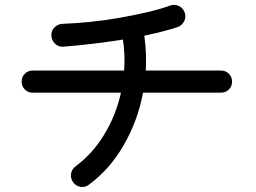

<svg xmlns="http://www.w3.org/2000/svg" viewBox="-20 -747 1040 781"><path d="M342 4Q327 16 308 13Q289 10 278 -5Q266 -21 269 -40Q272 -59 287 -70Q357 -122 404.5 -200.5Q452 -279 472 -370H113Q94 -370 81 -383Q68 -396 68 -415Q68 -434 81 -447Q94 -460 113 -460H485Q487 -491 486 -523Q485 -555 480 -586Q417 -576 353 -568.5Q289 -561 236 -557Q217 -556 203.5 -569.5Q190 -583 189 -602Q188 -622 201.5 -635.5Q215 -649 234 -650Q286 -652 346 -658Q406 -664 466 -674.5Q526 -685 579 -697.5Q632 -710 671 -724Q689 -731 706.5 -723Q724 -715 731 -697Q738 -679 729.5 -661.5Q721 -644 703 -637Q676 -628 641 -619Q606 -610 567 -602Q577 -530 573 -460H879Q898 -460 911 -447Q924 -434 924 -415Q924 -396 911 -383Q898 -370 879 -370H562Q540 -255 483.5 -157Q427 -59 342 4Z"/></svg>

Font: Zen Maru Gothic Medium
Style: Regular
Weight: 500
Designer: Yoshimichi Ohira
Foundry: Positype
Version: Version 1.001